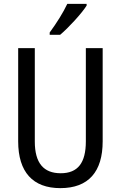

<svg xmlns="http://www.w3.org/2000/svg" viewBox="-20 -963 625 993"><path d="M428 -934V-943H328C307 -898 273 -844 237 -795V-783H291C334 -819 403 -894 428 -934ZM511 -232V-714H424V-232C424 -121 383 -67 294 -67C206 -67 160 -119 160 -231V-714H74V-232C74 -73 150 10 292 10C438 10 511 -75 511 -232Z"/></svg>

Font: Noto Sans Condensed
Style: Regular
Weight: 400
Width: 3
Designer: Monotype Design Team
Foundry: Monotype Imaging Inc.
Version: Version 2.013